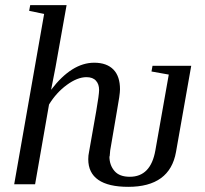

<svg xmlns="http://www.w3.org/2000/svg" viewBox="-20 -714 796 744"><path d="M405 -108H404Q404 -74 424 -51Q443 -29 483 -29Q564 -29 582 -131L634 -425L567 -437L571 -459H721L662 -125Q638 10 477 10Q400 10 361 -17Q322 -44 322 -97Q322 -112 325 -125L353 -284Q364 -348 364 -365Q364 -388 352 -401Q340 -415 315 -415Q280 -415 239 -385Q198 -355 170 -309L116 0H35L151 -660L93 -672L97 -694H238L195 -453L178 -366Q258 -471 345 -471Q394 -471 420 -444Q445 -418 445 -368Q445 -348 433 -283L407 -131Z"/></svg>

Font: Libra Serif Modern
Style: Italic
Weight: 400
Italic angle: -12°
Designer: Stefan Peev, Context Ltd
Foundry: Stefan Peev, Context Ltd
Version: Version 1.000